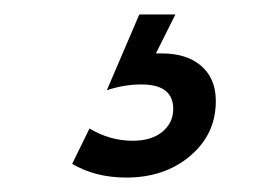

<svg xmlns="http://www.w3.org/2000/svg" viewBox="-20 -20 359 266"><path d="M279 120Q279 166 243.5 196Q208 226 155 226Q112 226 80 207L104 158Q132 175 164 175Q190 175 205 162.5Q220 150 220 131Q220 97 176 97Q152 97 128 105L173 0H223L196 54H204Q239 54 259 71.5Q279 89 279 120Z"/></svg>

Font: Cabin
Style: Italic
Weight: 400
Italic angle: -7°
Designer: Pablo Impallari
Foundry: Pablo Impallari. http://www.impallari.com Igino Marini. http://www.ikern.com
Version: Version 2.200